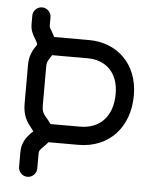

<svg xmlns="http://www.w3.org/2000/svg" viewBox="-50 -709 640 770"><g transform="rotate(5 269.5 -324.0)"><path d="M125.5 -19.5V-79.6C125.5 -90.8 129.9 -96.7 142.1 -107.9C148.9 -114.7 155.8 -121.6 161.1 -128.4H281.2C404.3 -128.4 485.4 -216.3 485.8 -344.2C486.3 -474.6 397 -550.8 288.6 -550.8H147C144 -557.6 139.6 -564.9 135.7 -571.8C127.9 -584 125.5 -588.4 125.5 -594.2V-628.4C125.5 -648.4 108.9 -665 88.9 -665C68.8 -665 52.2 -648.4 52.2 -628.4V-594.2C52.2 -570.3 61 -552.7 73.2 -533.7C80.1 -522 81.5 -519 81.5 -514.6C81.5 -513.2 81.1 -512.7 73.2 -501C64.9 -488.3 52.2 -467.3 52.2 -429.2V-273.4C52.2 -228 68.8 -202.1 82.5 -185.5C89.8 -176.3 93.8 -170.4 96.7 -166.5L90.3 -160.6C69.3 -140.1 52.2 -115.7 52.2 -79.6V-19.5C52.2 0.5 68.8 17.1 88.9 17.1C108.9 17.1 125.5 0.5 125.5 -19.5ZM125.5 -273.4V-429.2C125.5 -445.3 128.4 -451.2 134.8 -460.9C138.7 -466.8 142.1 -472.2 145 -477.5H288.6C359.9 -477.5 413.1 -431.6 412.6 -344.2C412.1 -254.4 362.3 -201.7 281.2 -201.7H163.1C156.2 -211.9 147.5 -221.2 139.2 -231.4C130.4 -242.2 125.5 -251.5 125.5 -273.4Z"/></g></svg>

Font: Velvelyne
Style: Regular
Weight: 400
Designer: Manon Van der Borght et Mariel Nils
Foundry: Velvetyne
Version: Version 1.070;Glyphs 3.3.1 (3343)